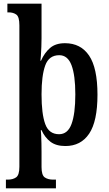

<svg xmlns="http://www.w3.org/2000/svg" viewBox="-20 -780 591 1040"><path d="M12 240V193H22Q50 193 67.5 180.5Q85 168 85 123V-643Q85 -689 68.5 -701Q52 -713 27 -713H20V-760H205V-573Q205 -552 204 -526Q203 -500 201.5 -478.5Q200 -457 199 -451H202Q221 -494 251 -520Q281 -546 332 -546Q417 -546 462.5 -479Q508 -412 508 -267Q508 -123 463 -56Q418 11 334 11Q284 11 253.5 -12Q223 -35 205 -75H201Q202 -68 203 -48.5Q204 -29 204.5 -4Q205 21 205 43V125Q205 169 222.5 181Q240 193 268 193H283V240ZM300 -53Q347 -53 367.5 -108.5Q388 -164 388 -269Q388 -372 367.5 -426.5Q347 -481 301 -481Q245 -481 225 -425.5Q205 -370 205 -269Q205 -163 225 -108Q245 -53 300 -53Z"/></svg>

Font: Noto Serif Khmer Condensed SemiBold
Style: Regular
Weight: 600
Width: 3
Designer: Danh Hong and the Monotype Design Team
Foundry: Monotype Imaging Inc.
Version: Version 2.004; ttfautohint (v1.8.4.7-5d5b)